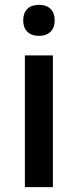

<svg xmlns="http://www.w3.org/2000/svg" viewBox="-20 -767 319 787"><path d="M196.8 0H82V-540H196.8ZM75.2 -683.1Q75.2 -713.9 92 -730.5Q108.9 -747.1 140.1 -747.1Q170.4 -747.1 187.3 -730.5Q204.1 -713.9 204.1 -683.1Q204.1 -653.8 187.3 -637Q170.4 -620.1 140.1 -620.1Q108.9 -620.1 92 -637Q75.2 -653.8 75.2 -683.1Z"/></svg>

Font: f2_58959          
Style: Regular
Weight: 600
Foundry: Ascender Corporation
Version: Version 1.10